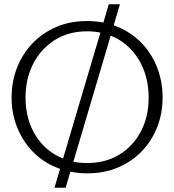

<svg xmlns="http://www.w3.org/2000/svg" viewBox="-20 -803 812 895"><path d="M386 5Q346 5 308 -3L286 72H234L260 -16Q190 -40 139.5 -89.5Q89 -139 61.5 -205.5Q34 -272 34 -348Q34 -422 59 -486.5Q84 -551 130.5 -600Q177 -649 241.5 -677Q306 -705 386 -705Q425 -705 462 -698L487 -783H539L510 -685Q581 -660 632 -610.5Q683 -561 710.5 -493.5Q738 -426 738 -348Q738 -275 713 -211Q688 -147 641.5 -98.5Q595 -50 530.5 -22.5Q466 5 386 5ZM99 -348Q99 -247 146 -171.5Q193 -96 274 -64L448 -651Q418 -657 386 -657Q300 -657 235.5 -616.5Q171 -576 135 -506Q99 -436 99 -348ZM386 -43Q472 -43 536.5 -82.5Q601 -122 637 -191Q673 -260 673 -348Q673 -450 625.5 -527Q578 -604 496 -637L322 -49Q353 -43 386 -43Z"/></svg>

Font: Panamera
Style: Regular
Weight: 400
Designer: Bastien Sozeau
Foundry: NBR — Bastien Sozeau
Version: Version 3.002; ttfautohint (v1.8.4.7-5d5b);gftools[0.9.33]